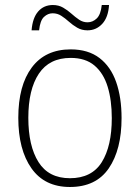

<svg xmlns="http://www.w3.org/2000/svg" viewBox="-20 -736 559 766"><path d="M465 -265Q465 -139 414 -64.5Q363 10 259 10Q158 10 105.5 -64.5Q53 -139 53 -266Q53 -395 107 -467Q161 -539 262 -539Q332 -539 377 -504.5Q422 -470 443.5 -408.5Q465 -347 465 -265ZM93 -266Q93 -154 133.5 -89.5Q174 -25 259 -25Q346 -25 386 -89Q426 -153 426 -265Q426 -336 409.5 -390Q393 -444 357 -474.5Q321 -505 262 -505Q177 -505 135 -442Q93 -379 93 -266ZM106 -615Q110 -665 132.5 -690.5Q155 -716 191 -716Q214 -716 232 -705.5Q250 -695 265 -681.5Q280 -668 295.5 -657.5Q311 -647 329 -647Q350 -647 366 -662.5Q382 -678 386 -716H415Q412 -667 388 -641Q364 -615 329 -615Q306 -615 288 -625.5Q270 -636 255 -649.5Q240 -663 224.5 -673Q209 -683 190 -683Q171 -683 155.5 -668.5Q140 -654 136 -615Z"/></svg>

Font: Noto Sans Sinhala SemiCondensed ExtraLight
Style: Regular
Weight: 200
Width: 4
Designer: Jelle Bosma - Monotype Design Team
Foundry: Monotype Imaging Inc.
Version: Version 2.006; ttfautohint (v1.8.4.7-5d5b)